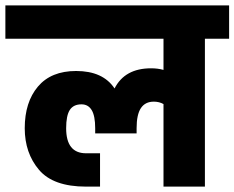

<svg xmlns="http://www.w3.org/2000/svg" viewBox="-30 -694 872 714"><path d="M822 -674V-550H732V0H578V-307Q562 -316 542 -316Q510 -316 494 -292Q478 -268 478 -217V-198H324V-217Q324 -263 311 -284.5Q298 -306 273 -306Q243 -306 229.5 -285Q216 -264 216 -217Q216 -124 290 -124H342V0H290Q168 0 115 -62.5Q62 -125 62 -217Q62 -314 111 -372Q160 -430 253 -430Q353 -430 396 -365Q434 -440 532 -440Q557 -440 578 -434V-550H-10V-674Z"/></svg>

Font: Biryani Heavy
Style: Regular
Weight: 900
Designer: Dan Reynolds and Mathieu Réguer
Foundry: Dan Reynolds and Mathieu Réguer
Version: Version 1.003; ttfautohint (v1.1) -l 5 -r 5 -G 72 -x 0 -D la